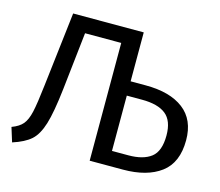

<svg xmlns="http://www.w3.org/2000/svg" viewBox="-100 -818 1099 959"><g transform="rotate(15 449.5 -338.5)"><path d="M874 -223Q874 -107 802.5 -53.5Q731 0 607 0H435V-609H248L215 -312Q201 -188 182 -126.5Q163 -65 131 -36.5Q99 -8 37 12L14 -62Q52 -76 70.5 -98Q89 -120 99 -164Q109 -208 120 -305L165 -689H530V-436H608Q734 -436 804 -382.5Q874 -329 874 -223ZM773 -221Q773 -297 732 -329.5Q691 -362 609 -362H530V-76H615Q691 -76 732 -107.5Q773 -139 773 -221Z"/></g></svg>

Font: FiraGO
Style: Regular
Weight: 400
Designer: bBox Type
Foundry: bBox Type GmbH
Version: Version 1.001;April 20, 2020;FontCreator 12.0.0.2555 64-bit